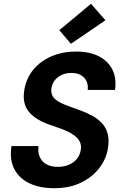

<svg xmlns="http://www.w3.org/2000/svg" viewBox="-20 -985 654 1017"><path d="M266.5 12Q190.7 12 135.7 -14.2Q80.8 -40.5 55.3 -90.5Q29.8 -140.5 40.8 -211.2H183.9Q179.8 -179.6 190.2 -154.7Q200.5 -129.9 224.7 -115.6Q248.9 -101.2 285.9 -101.2Q317.7 -101.2 342.9 -111.4Q368.2 -121.7 385 -140.7Q401.9 -159.8 406.9 -186.2Q411.4 -207.7 406.5 -224.3Q401.6 -240.9 388.2 -254.8Q374.9 -268.7 355.3 -279.8Q335.7 -290.9 310.6 -300.5Q285.6 -310.1 257.3 -319.4Q172.4 -346.2 134.2 -391.4Q96 -436.6 109.2 -511.2Q120.4 -574.1 158.8 -618.8Q197.2 -663.6 255.3 -687.8Q313.4 -712 382.6 -712Q453.7 -712 502.8 -687.3Q551.9 -662.6 575 -617Q598.1 -571.5 589.3 -508.6H444.4Q447.7 -532.3 439.2 -552.7Q430.6 -573.1 410.7 -585.7Q390.9 -598.4 360.7 -598.4Q334.4 -599.4 311.7 -590.3Q289 -581.2 273.6 -563.8Q258.1 -546.4 252.9 -520.4Q249.5 -499.8 254.9 -484.9Q260.3 -470 272.9 -459.1Q285.4 -448.1 304.1 -439.1Q322.7 -430.1 346 -421.8Q369.3 -413.6 395.7 -403.9Q432.9 -390.9 464.5 -374.1Q496.2 -357.3 518.6 -334.1Q541 -310.8 550.3 -276.8Q559.6 -242.8 551 -195.3Q541.4 -140 504.5 -92.9Q467.7 -45.8 407.5 -16.9Q347.2 12 266.5 12ZM355.6 -753 294.2 -825.2 462 -964.9 538.4 -877.6Z"/></svg>

Font: DM Sans 9pt
Style: Italic
Weight: 400
Italic angle: -10°
Designer: Colophon Foundry, Jonny Pinhorn
Foundry: Colophon Foundry
Version: Version 4.004